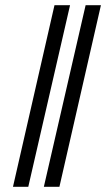

<svg xmlns="http://www.w3.org/2000/svg" viewBox="-20 -720 409 740"><path d="M30 0 190 -700H250L89 0ZM149 0 310 -700H369L209 0Z"/></svg>

Font: Junicode VF
Style: Italic
Weight: 400
Italic angle: -11°
Designer: Peter S. Baker
Version: Version 2.209